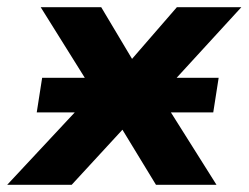

<svg xmlns="http://www.w3.org/2000/svg" viewBox="-61 -513 690 533"><path d="M-41 0 224 -284 225 -216 52 -493H220L319 -327H286L430 -493H609L356 -217L358 -289L540 0H372L263 -179L302 -178L138 0ZM41 -201 56 -297H546L531 -201Z"/></svg>

Font: Nunito Sans 11pt ExtraBold
Style: Italic
Weight: 800
Italic angle: -9°
Version: Version 3.101;gftools[0.9.27]